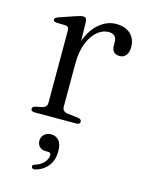

<svg xmlns="http://www.w3.org/2000/svg" viewBox="-111 -543 648 857"><g transform="rotate(15 213.5 -115.0)"><path d="M184.5 -450 186.5 -361.5Q206 -416.5 242 -446Q278 -475.5 318.5 -475.5Q361.5 -475.5 385.5 -452.8Q409.5 -430 409.5 -392.5Q409.5 -368 398.5 -354.5Q387.5 -341 370.5 -341Q332.5 -341 332.5 -380.5V-396Q332.5 -432 294.5 -432Q268.5 -432 244 -412Q219.5 -392 203.5 -352.8Q187.5 -313.5 187.5 -255V-58Q187.5 -36 212.5 -32.5L260 -27Q278 -24.5 278 -12.5Q278 0 259.5 0H68.5Q51 0 51 -12.5Q51 -22 67 -26L94.5 -31.5Q117 -36 117 -58V-391.5Q117 -410 101 -411L59.5 -412Q44.5 -413 44.5 -422.5Q44.5 -431.5 61 -437L132.5 -461.5Q147.5 -466.5 155.2 -468.2Q163 -470 168 -470Q183.5 -470 184.5 -450ZM162 154.5Q142 154.5 131.8 143.5Q121.5 132.5 121.5 116.5Q121.5 98.5 134.2 87Q147 75.5 166 75.5Q187 75.5 201.2 91Q215.5 106.5 215.5 140.5Q215.5 181 195 208Q174.5 235 137.5 245.5Q123.5 249 120 239Q116 229 129.5 225.5Q157 217 171 200.2Q185 183.5 185 166Q185 154.5 173 154.5Z"/></g></svg>

Font: Fraunces 9pt S000 Light
Style: Regular
Weight: 300
Version: Version 1.000; ttfautohint (v1.8.3)